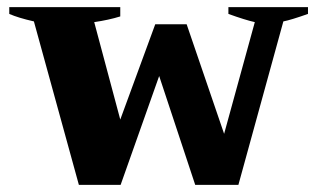

<svg xmlns="http://www.w3.org/2000/svg" viewBox="-20 -518 890 538"><path d="M75 -458Q31 -468 6 -479V-498H317V-472Q285 -462 244 -456L317 -183L415 -450H503L608 -143L694 -456Q667 -462 620 -479V-498H843V-479Q795 -462 774 -458L648 0H527L426 -305L318 0H201Z"/></svg>

Font: Trirong ExtraBold
Style: Regular
Weight: 800
Designer: Katatrad Team
Foundry: CadsonDemak
Version: Version 1.001